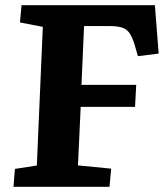

<svg xmlns="http://www.w3.org/2000/svg" viewBox="-20 -720 641 740"><path d="M37.5 -69 122 -82 145 -616.5 57 -633.5 63 -700H577L591.5 -513.5L511.5 -503.5L499 -547Q490.5 -575.5 480 -591.2Q469.5 -607 451.8 -613.2Q434 -619.5 403.5 -619.5H304L294 -393H505L500.5 -308H291L280.5 -82.5L408.5 -70L402 0H32Z"/></svg>

Font: Literata
Style: Italic
Weight: 400
Italic angle: -2°
Designer: Latin by Veronika Burian and Jose Scaglione. Greek by Irene Vlachou. Cyrillic by Vera Evstafieva
Foundry: TypeTogether
Version: Version 3.103;gftools[0.9.29]